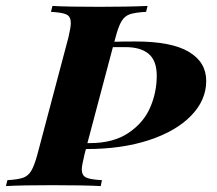

<svg xmlns="http://www.w3.org/2000/svg" viewBox="-61 -628 732 648"><path d="M224 -106Q215 -68 215 -57Q215 -36 229.5 -29Q244 -22 283 -20L279 0Q222 -3 116 -3Q11 -3 -41 0L-36 -20Q-1 -22 16.5 -28Q34 -34 44.5 -51.5Q55 -69 65 -106L170 -502Q178 -536 178 -550Q178 -572 163.5 -579Q149 -586 111 -588L116 -608Q165 -605 273 -605Q373 -605 437 -608L432 -588Q395 -586 377.5 -580Q360 -574 349.5 -557Q339 -540 329 -502L325 -487Q348 -488 396 -488Q518 -488 576.5 -453Q635 -418 635 -355Q635 -290 584 -237.5Q533 -185 441.5 -155Q350 -125 232 -125H229ZM320 -469 234 -145H242Q321 -145 372 -179Q423 -213 445.5 -264.5Q468 -316 468 -372Q468 -423 441 -446Q414 -469 362 -469Z"/></svg>

Font: Playfair Display SC
Style: Bold Italic
Weight: 700
Italic angle: -14°
Designer: Claus Eggers Sørensen
Foundry: Claus Eggers Sørensen
Version: Version 1.200; ttfautohint (v1.6)